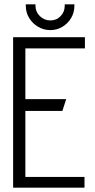

<svg xmlns="http://www.w3.org/2000/svg" viewBox="-20 -873 443 893"><path d="M326 -853H281V-846Q281 -818 262 -798Q243 -778 214 -778Q186 -778 165.5 -798Q145 -818 145 -846V-853H100V-846Q100 -815 115.5 -789.5Q131 -764 157 -748.5Q183 -733 214 -733Q245 -733 270.5 -748.5Q296 -764 311 -789.5Q326 -815 326 -846ZM41 0H373V-50H98V-357H270L288 -412H98V-648H375V-700H41Z"/></svg>

Font: Advent Pro
Style: Regular
Weight: 400
Designer: VivaRado, Andreas Kalpakidis
Foundry: VivaRado, Andreas Kalpakidis
Version: Version 3.000